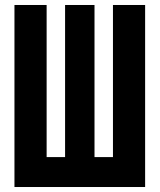

<svg xmlns="http://www.w3.org/2000/svg" viewBox="-20 -750 640 770"><path d="M38 0V-730H167V-120H241V-730H359V-120H433V-730H562V0Z"/></svg>

Font: JetBrains Mono NL ExtraBold
Style: Regular
Weight: 800
Designer: Philipp Nurullin, Konstantin Bulenkov
Foundry: JetBrains
Version: Version 2.304; ttfautohint (v1.8.4.7-5d5b)